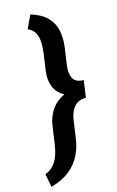

<svg xmlns="http://www.w3.org/2000/svg" viewBox="-178 -835 649 1068"><g transform="rotate(-15 146.5 -301.5)"><path d="M236.3 -452.6Q230 -406.2 245.6 -378.2Q261.2 -350.1 305.7 -350.1L292 -252Q247.6 -252 223.9 -224.1Q200.2 -196.3 193.8 -149.9L179.7 -50.3Q172.9 1 151.1 45.7Q129.4 90.3 87.6 124.3Q45.9 158.2 -21 177.2L-35.6 100.6Q-5.9 89.8 13.2 67.9Q32.2 45.9 42.7 15.6Q53.2 -14.6 58.1 -50.3L72.3 -149.9Q79.1 -199.2 105.7 -238.8Q132.3 -278.3 181.2 -301.3Q138.7 -324.2 123.3 -363.8Q107.9 -403.3 114.7 -452.6L128.9 -552.7Q133.8 -588.4 131.8 -618.7Q129.9 -648.9 116.9 -670.9Q104 -692.9 77.6 -703.6L113.3 -779.8Q175.3 -760.7 207.5 -727.1Q239.7 -693.4 248.8 -648.7Q257.8 -604 250.5 -552.7Z"/></g></svg>

Font: Robert Sans ExtraBold
Style: Italic
Weight: 800
Italic angle: -8°
Designer: Christian Robertson (extended by Adam Twardoch)
Foundry: Google
Version: Version 12.135;April 2, 2019;FontCreator 11.5.0.2425 64-bit;